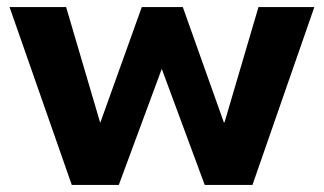

<svg xmlns="http://www.w3.org/2000/svg" viewBox="-20 -523 917 543"><path d="M183 0 7 -503H167L263 -177H264L381 -503H497L613 -177H615L711 -503H869L694 0H559L435 -335H440L316 0Z"/></svg>

Font: Nunito Sans 7pt ExtraBold
Style: Regular
Weight: 800
Designer: Vernon Adams
Foundry: Vernon Adams
Version: Version 3.101;gftools[0.9.27]